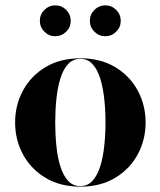

<svg xmlns="http://www.w3.org/2000/svg" viewBox="-20 -688 600 718"><path d="M280.5 10Q205 10 150.2 -23Q95.5 -56 66 -110.5Q36.5 -165 36.5 -230Q36.5 -295 66 -349.5Q95.5 -404 150.2 -437Q205 -470 280.5 -470Q356 -470 410.8 -437Q465.5 -404 495 -349.5Q524.5 -295 524.5 -230Q524.5 -165 495 -110.5Q465.5 -56 410.8 -23Q356 10 280.5 10ZM280.5 8Q308 8 326.2 -12.2Q344.5 -32.5 355 -66.5Q365.5 -100.5 370 -143Q374.5 -185.5 374.5 -230Q374.5 -275 370 -317.2Q365.5 -359.5 355 -393.8Q344.5 -428 326.2 -448Q308 -468 280.5 -468Q252.5 -468 234.2 -448Q216 -428 205.5 -393.8Q195 -359.5 190.8 -317Q186.5 -274.5 186.5 -230Q186.5 -185.5 190.8 -143Q195 -100.5 205.5 -66.5Q216 -32.5 234.2 -12.2Q252.5 8 280.5 8ZM373.5 -552.5Q350 -552.5 333 -569.5Q316 -586.5 316 -610Q316 -634 333 -651Q350 -668 373.5 -668Q397.5 -668 414.5 -651Q431.5 -634 431.5 -610Q431.5 -586.5 414.5 -569.5Q397.5 -552.5 373.5 -552.5ZM186.5 -552.5Q163 -552.5 146 -569.5Q129 -586.5 129 -610Q129 -634 146 -651Q163 -668 186.5 -668Q210.5 -668 227.5 -651Q244.5 -634 244.5 -610Q244.5 -586.5 227.5 -569.5Q210.5 -552.5 186.5 -552.5Z"/></svg>

Font: Bodoni Moda 96pt
Style: Bold
Weight: 700
Version: Version 2.005